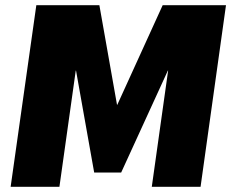

<svg xmlns="http://www.w3.org/2000/svg" viewBox="-20 -720 891 740"><path d="M120 -700H363L431 -316H432L607 -700H851L753 0H565L628 -448H627L447 -55H343L273 -448H272L209 0H21Z"/></svg>

Font: Pathway Extreme SemiCondensed ExtraBold
Style: Italic
Weight: 800
Width: 4
Italic angle: -8°
Version: Version 1.001;gftools[0.9.26]